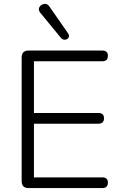

<svg xmlns="http://www.w3.org/2000/svg" viewBox="-20 -964 617 984"><path d="M127 0Q91 0 91 -36V-669Q91 -705 127 -705H504Q533 -705 533 -678Q533 -650 504 -650H154V-385H484Q513 -385 513 -358Q513 -330 484 -330H154V-55H504Q533 -55 533 -28Q533 0 504 0ZM293 -769 187 -898Q174 -914 182 -927.5Q190 -941 206.5 -944Q223 -947 235 -928L329 -793Q337 -781 331.5 -771.5Q326 -762 314.5 -760.5Q303 -759 293 -769Z"/></svg>

Font: Chiron GoRound TC L
Style: Regular
Weight: 300
Designer: Ryoko NISHIZUKA 西塚涼子 (kana, bopomofo & ideographs); Paul D. Hunt (Latin, Greek & Cyrillic); Sandoll Communications 산돌커뮤니
Foundry: Adobe
Version: Version 1.000;hotconv 1.1.1;makeotfexe 2.6.0